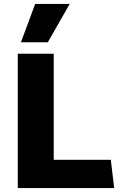

<svg xmlns="http://www.w3.org/2000/svg" viewBox="-20 -952 608 972"><path d="M158 -932H333L222 -738H86ZM70 0V-680H252V-143H541L558 0Z"/></svg>

Font: Palanquin Dark
Style: Bold
Weight: 700
Designer: Pria Ravichandran
Version: Version 1.000